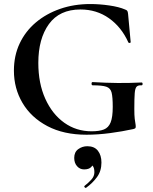

<svg xmlns="http://www.w3.org/2000/svg" viewBox="-20 -656 759 952"><path d="M409 12Q296 12 215.2 -30.6Q134.4 -73.2 91.7 -145.4Q49 -217.6 49 -305.8Q49 -380 77.5 -440.5Q106 -501 157.5 -544.5Q209 -588 277.9 -612Q346.7 -636 428 -636Q473 -636 521.5 -629Q570 -622 600 -609Q609 -606 611.5 -601.5Q614 -597 615.1 -586.4L628 -446.7Q628 -444 623 -443Q618 -442 616.2 -446.2Q582 -522 520.5 -565.5Q459 -609 379 -609Q275 -609 222.5 -536.5Q170 -464 170 -344Q170 -243 204.5 -166.5Q239 -90 298.6 -47.5Q358.2 -5 434 -5Q472.2 -5 495.1 -14Q518 -23 528.5 -49Q539 -75 539 -126Q539 -174 533.5 -196.5Q528 -219 507.2 -226Q486.5 -233 439.8 -233Q434 -233 434 -241Q434 -249 439 -249Q508 -245 564.2 -244.5Q620.3 -244 682 -247Q687 -247 687 -240Q687 -233 682 -233Q665.3 -234 657.7 -226.5Q650 -219 648 -194Q646 -169 646 -116Q646 -83 648 -67Q650 -51 651.5 -43.5Q653 -36 653 -28Q653 -22 650.5 -20Q648 -18 641 -16Q586 -4 525.5 4Q465 12 409 12ZM407 275Q403 277 399.5 272.5Q396 268 400 265Q418 251 433 234.5Q448 218 448 198Q448 175 439 166Q430 157 416 156L443 137Q444 160 432.5 172Q421 184 397 184Q376 184 362 168Q348 152 348 127Q348 98 368 83.5Q388 69 413 69Q448 69 465.5 91.5Q483 114 483 150Q483 192 461 222Q439 252 407 275Z"/></svg>

Font: Cormorant Light
Style: Regular
Weight: 300
Designer: Christian Thalmann (Catharsis Fonts)
Foundry: Catharsis Fonts
Version: Version 4.000